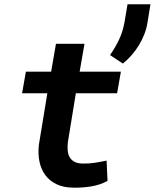

<svg xmlns="http://www.w3.org/2000/svg" viewBox="-20 -861 718 891"><path d="M372.1 -657.7 349.6 -528.3H541L523.4 -428.2H332L294.9 -200.7Q292.5 -179.7 294.2 -162.1Q295.9 -144.5 303.5 -131.3Q311 -118.2 325.4 -110.4Q339.8 -102.5 362.8 -102.1Q391.1 -101.1 418.9 -105.5Q446.8 -109.9 474.6 -115.7L479 -21.5Q461.4 -11.7 441.7 -5.4Q421.9 1 401.1 4.4Q380.4 7.8 359.4 9Q338.4 10.3 318.8 9.8Q274.4 9.3 242.4 -6.1Q210.4 -21.5 190.7 -47.9Q170.9 -74.2 163.3 -110.1Q155.8 -146 160.2 -188L199.7 -428.2H82.5L100.1 -528.3H217.3L239.7 -657.7ZM664.6 -757.3Q660.2 -729 649.9 -702.4Q639.6 -675.8 624.8 -651.4Q609.9 -627 591.1 -605.5Q572.3 -584 550.3 -565.9L490.7 -605.5Q515.1 -640.6 532.5 -677.2Q549.8 -713.9 557.6 -756.8L571.8 -841.3H678.2Z"/></svg>

Font: Roboto Mono
Style: Bold Italic
Weight: 700
Designer: Google
Version: Version 2.000985; 2015; ttfautohint (v1.3)